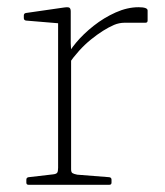

<svg xmlns="http://www.w3.org/2000/svg" viewBox="-20 -512 458 532"><path d="M141 0V-327H177V0ZM389 -455Q389 -449 383 -449H325Q318 -449 310.5 -447.5Q303 -446 296 -443Q266 -430 232 -402.5Q198 -375 169 -333L163 -351Q171 -370 191 -394Q211 -418 239.5 -440.5Q268 -463 300.5 -477.5Q333 -492 364 -492Q389 -492 389 -483ZM59 0Q53 0 53 -6V-14Q53 -20 59 -21L128 -29Q136 -30 138.5 -33.5Q141 -37 141 -47V-180H177V-43Q177 -35 180.5 -32.5Q184 -30 194 -28L283 -21Q289 -20 289 -14V-6Q289 0 283 0ZM141 -327V-471L160 -446L52 -455Q46 -456 46 -462V-469Q46 -475 52 -476L156 -491Q169 -493 172.5 -490.5Q176 -488 176 -480V-392L177 -374V-327Z"/></svg>

Font: Hahmlet Thin
Style: Regular
Weight: 250
Version: Version 1.002